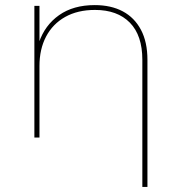

<svg xmlns="http://www.w3.org/2000/svg" viewBox="-20 -540 708 754"><path d="M539 194V-305Q539 -401 490 -451Q441 -501 353 -501Q285 -501 236 -473.5Q187 -446 161 -396.5Q135 -347 135 -281V0H115V-517H135V-370L133 -373Q156 -441 212 -480.5Q268 -520 352 -520Q416 -520 462 -495.5Q508 -471 533.5 -423Q559 -375 559 -305V194Z"/></svg>

Font: Montserrat Thin
Style: Regular
Weight: 100
Designer: Julieta Ulanovsky
Foundry: Julieta Ulanovsky
Version: Version 9.000